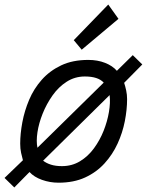

<svg xmlns="http://www.w3.org/2000/svg" viewBox="-44 -794 647 846"><path d="M19 32 -24 -10 57 -88Q53 -102 49 -120.5Q45 -139 45 -161Q45 -205 54.5 -255.5Q64 -306 84.5 -354.5Q105 -403 140 -442.5Q175 -482 225.5 -506Q276 -530 345 -530Q386 -530 419 -517Q452 -504 471 -482L541 -551L583 -510L503 -429Q508 -414 512 -395.5Q516 -377 516 -357Q516 -311 506 -260Q496 -209 474 -161Q452 -113 416.5 -74Q381 -35 331 -12Q281 11 214 11Q176 11 141 -1.5Q106 -14 86 -36ZM229 -62Q273 -62 308.5 -83.5Q344 -105 370 -140.5Q396 -176 412.5 -217.5Q429 -259 436 -300.5Q443 -342 439 -375L146 -86Q160 -75 180.5 -68.5Q201 -62 229 -62ZM121 -143 413 -430Q388 -457 330 -457Q286 -457 250 -434Q214 -411 187.5 -373.5Q161 -336 144 -293.5Q127 -251 121 -211Q115 -171 121 -143ZM316 -575 281 -617 433 -774 478 -711Z"/></svg>

Font: Ubuntu Sans Mono
Style: Italic
Weight: 400
Italic angle: -13.5°
Monospace: yes
Designer: Dalton Maag Ltd
Foundry: Dalton Maag Ltd
Version: Version 1.006